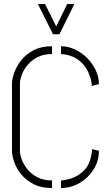

<svg xmlns="http://www.w3.org/2000/svg" viewBox="-20 -938 556 963"><path d="M246 -766 170 -918H206L262 -805L317 -918H353L278 -766ZM241 5Q186 5 147.5 -15Q109 -35 85 -65.5Q61 -96 50.5 -127.5Q40 -159 40 -181V-518Q40 -541 51 -572.5Q62 -604 85.5 -634.5Q109 -665 147.5 -685.5Q186 -706 241 -706V-667Q198 -667 167.5 -651Q137 -635 117.5 -611Q98 -587 89 -562Q80 -537 80 -518V-181Q80 -162 89.5 -137Q99 -112 118.5 -88Q138 -64 168.5 -48.5Q199 -33 241 -33ZM286 5V-33Q311 -34 341 -44.5Q371 -55 396.5 -78Q422 -101 433 -139Q435 -147 437 -155.5Q439 -164 440 -171Q441 -178 441.5 -183.5Q442 -189 442 -190L476 -182Q476 -129 448.5 -86.5Q421 -44 378 -19.5Q335 5 286 5ZM440 -507Q440 -511 440 -515.5Q440 -520 439 -524Q438 -530 436.5 -536.5Q435 -543 433 -550Q418 -594 395 -618Q372 -642 348.5 -652Q325 -662 307.5 -664.5Q290 -667 286 -667V-706Q322 -706 356 -690Q390 -674 417 -647Q444 -620 460 -586Q476 -552 476 -516Z"/></svg>

Font: Stick No Bills ExtraLight
Style: Regular
Weight: 200
Designer: Kosala Senevirathne, Siva Puranthara, Lasantha Premarathna, Tharique Azeez
Foundry: mooniak
Version: Version 2.000